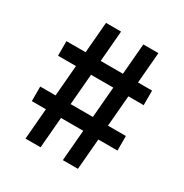

<svg xmlns="http://www.w3.org/2000/svg" viewBox="-161 -820 909 948"><g transform="rotate(30 293.0 -346.5)"><path d="M327.1 0 385.7 -693.4H471.7L413.1 0ZM48.8 -175.8V-258.8H537.1V-175.8ZM114.3 0 172.9 -693.4H258.8L200.2 0ZM48.8 -434.6V-517.6H537.1V-434.6Z"/></g></svg>

Font: Cascadia Code PL
Style: Regular
Weight: 400
Monospace: yes
Designer: Aaron Bell
Foundry: Saja Typeworks
Version: Version 2102.003